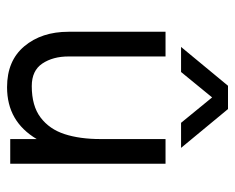

<svg xmlns="http://www.w3.org/2000/svg" viewBox="-81 -576 666 544"><g transform="rotate(90 252.0 -304.0)"><path d="M70 -165V-440H140V-165Q140 -121 160 -91Q180 -61 224 -61Q280 -61 313 -86Q346 -111 360 -154Q374 -197 374 -256V-440H444V0H374V-75Q349 -33 312.5 -12Q276 9 227 9Q152 9 111 -40Q70 -89 70 -165ZM223 -617H289L399 -484H328L247 -583H265L184 -484H113Z"/></g></svg>

Font: Teachers[wght]
Style: Regular
Weight: 400
Designer: Alfredo Marco Pradil & Chank Diesel
Version: Version 1.000;Glyphs 3.1.2 (3151)